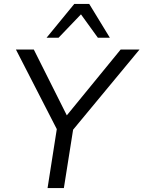

<svg xmlns="http://www.w3.org/2000/svg" viewBox="-20 -957 730 977"><path d="M222 0 269 -300 61 -705H152L320 -370L594 -705H690L352 -297L305 0ZM217 -765 358 -937H434L539 -765H478L392 -884L278 -765Z"/></svg>

Font: Mulish
Style: Italic
Weight: 400
Italic angle: -9°
Designer: Vernon Adams
Foundry: Vernon Adams
Version: Version 3.603; ttfautohint (v1.8.3)